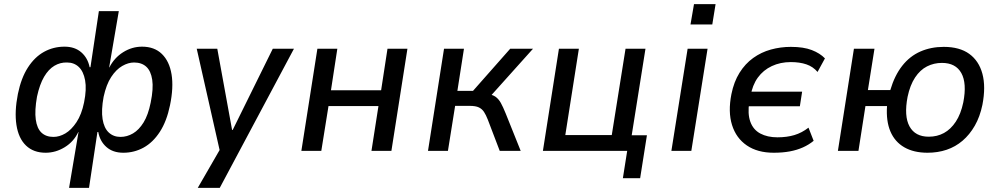

<svg xmlns="http://www.w3.org/2000/svg" viewBox="-20 -734 4864 934"><path d="M316 180 362 -92H361Q339 -45 295 -18Q251 9 202 9Q143 9 106.5 -26Q70 -61 60 -126Q50 -191 67 -277Q83 -355 116 -406Q149 -457 194.5 -482Q240 -507 294 -507Q344 -507 375.5 -479.5Q407 -452 416 -407H420L461 -680H558L511 -406H512Q536 -453 579 -480Q622 -507 671 -507Q731 -507 767.5 -471.5Q804 -436 814.5 -372.5Q825 -309 807 -222Q791 -144 757.5 -92.5Q724 -41 678.5 -16Q633 9 580 9Q529 9 497.5 -19Q466 -47 458 -92H454L413 180ZM240 -68Q269 -68 298 -85Q327 -102 352 -139.5Q377 -177 389 -236Q402 -300 394 -343.5Q386 -387 363 -408.5Q340 -430 306 -430Q273 -431 244.5 -414Q216 -397 194.5 -360.5Q173 -324 160 -264Q148 -196 154 -152.5Q160 -109 182 -88.5Q204 -68 240 -68ZM566 -68Q598 -68 627 -85Q656 -102 678.5 -138.5Q701 -175 713 -235Q727 -303 720.5 -346Q714 -389 691.5 -409.5Q669 -430 632 -430Q604 -430 574.5 -413Q545 -396 521 -359.5Q497 -323 484 -263Q472 -198 479 -154.5Q486 -111 509 -89.5Q532 -68 566 -68Z M942 180 1058 -21 1056 30 937 -497H1037L1109 -102H1112L1307 -497H1410L1049 180Z M1446 0 1524 -497H1621L1590 -295H1834L1865 -497H1962L1884 0H1787L1821 -218H1578L1543 0Z M2062 0 2140 -497H2237L2205 -292H2281L2462 -497H2573L2355 -254L2346 -278Q2376 -274 2391 -263Q2406 -252 2416.5 -233Q2427 -214 2440 -182L2513 0H2411L2353 -152Q2344 -175 2334.5 -189.5Q2325 -204 2309.5 -211.5Q2294 -219 2265 -219H2194L2159 0Z M3010 133 3031 0H2621L2699 -497H2796L2730 -77H2956L3023 -497H3120L3053 -76H3127L3094 133Z M3339 -615 3356 -714H3461L3445 -615ZM3246 0 3325 -497H3422L3343 0Z M3744 9Q3665 9 3613 -26.5Q3561 -62 3541 -126Q3521 -190 3538 -276Q3550 -336 3577.5 -380Q3605 -424 3644 -452Q3683 -480 3730 -493Q3777 -506 3827 -506Q3889 -506 3929 -490.5Q3969 -475 3993 -450L3957 -384Q3935 -410 3902.5 -421Q3870 -432 3827 -432Q3776 -432 3734.5 -412.5Q3693 -393 3666.5 -356.5Q3640 -320 3631 -266L3626 -288H3882L3871 -217H3614L3625 -238Q3616 -181 3630 -142Q3644 -103 3678.5 -84.5Q3713 -66 3762 -66Q3808 -66 3844.5 -77Q3881 -88 3913 -113L3938 -49Q3915 -30 3886 -17Q3857 -4 3822 2.5Q3787 9 3744 9Z M4492 9Q4425 9 4379 -17.5Q4333 -44 4311.5 -94.5Q4290 -145 4295 -218H4190L4156 0H4056L4134 -497H4234L4202 -296H4311Q4332 -367 4369 -414Q4406 -461 4457.5 -483.5Q4509 -506 4571 -506Q4648 -506 4695 -472Q4742 -438 4759 -375Q4776 -312 4759 -224Q4747 -166 4722 -122.5Q4697 -79 4662.5 -49.5Q4628 -20 4585 -5.5Q4542 9 4492 9ZM4498 -69Q4539 -69 4572 -87Q4605 -105 4629.5 -142Q4654 -179 4666 -236Q4684 -329 4656.5 -378.5Q4629 -428 4562 -428Q4523 -428 4489.5 -411Q4456 -394 4431.5 -357Q4407 -320 4395 -263Q4377 -169 4404.5 -119Q4432 -69 4498 -69Z"/></svg>

Font: Nunito Sans 7pt SemiCondensed Medium
Style: Italic
Weight: 500
Width: 4
Italic angle: -9°
Designer: Vernon Adams
Foundry: Vernon Adams
Version: Version 3.101;gftools[0.9.27]